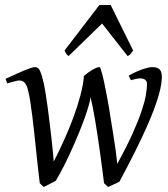

<svg xmlns="http://www.w3.org/2000/svg" viewBox="-20 -724 670 764"><path d="M624 -419.9Q624 -406.7 621.6 -389.6Q619.1 -372.6 612.5 -348.6Q606 -324.7 594.2 -292.7Q582.5 -260.7 563.7 -218.5Q544.9 -176.3 518.3 -122.6Q491.7 -68.8 455.1 -1Q450.7 1.5 445.1 4.2Q439.5 6.8 433.1 9.5Q426.8 12.2 420.9 15.1Q415 18.1 410.2 20L394 4.9Q390.6 -22.5 386.5 -54.4Q382.3 -86.4 377.7 -119.4Q373 -152.3 368.2 -184.8Q363.3 -217.3 358.4 -246.1Q353.5 -274.9 348.9 -298.3Q344.2 -321.8 339.8 -336.9Q339.4 -326.7 333.5 -305.9Q327.6 -285.2 317.9 -257.3Q308.1 -229.5 294.9 -197.3Q281.7 -165 266.6 -131.3Q251.5 -97.7 235.1 -65.2Q218.8 -32.7 202.1 -4.9Q197.8 -2.4 191.7 0.7Q185.5 3.9 178.7 7.6Q171.9 11.2 165.3 14.6Q158.7 18.1 153.8 20L138.2 4.9Q134.8 -22.5 131.1 -55.9Q127.4 -89.4 123.8 -124.8Q120.1 -160.2 116.2 -195.8Q112.3 -231.4 108.4 -263.2Q104.5 -294.9 100.3 -321Q96.2 -347.2 91.8 -363.8Q88.9 -377 84.7 -384.8Q80.6 -392.6 75.9 -397Q71.3 -401.4 66.4 -402.6Q61.5 -403.8 57.1 -403.8Q52.7 -403.8 44.9 -402.1Q37.1 -400.4 28.8 -397.9Q19.5 -395.5 8.8 -392.1L2 -410.2Q22.5 -419.4 41 -428Q59.6 -436.5 74.7 -442.9Q89.8 -449.2 101.3 -453.1Q112.8 -457 119.1 -457Q132.8 -457 139.6 -441.2Q146.5 -425.3 154.8 -390.1Q157.7 -376.5 161.6 -351.8Q165.5 -327.1 169.7 -296.9Q173.8 -266.6 177.7 -233.6Q181.6 -200.7 185.1 -170.9Q188.5 -141.1 190.7 -117.2Q192.9 -93.3 193.8 -81.1Q213.4 -119.1 233.9 -164.3Q254.4 -209.5 271.5 -255.4Q288.6 -301.3 300 -344.5Q311.5 -387.7 314 -421.9Q321.3 -428.2 329.8 -434.6Q338.4 -440.9 346.9 -445.8Q355.5 -450.7 363 -453.9Q370.6 -457 376 -457Q377.9 -457 380.9 -449Q383.8 -440.9 387.2 -427.7Q390.6 -414.6 394.3 -397.2Q397.9 -379.9 401.4 -361.8L408.2 -325.7Q411.6 -307.6 414.1 -293Q417.5 -270 422.1 -242.2Q426.8 -214.4 431.4 -185.1Q436 -155.8 440.2 -126.5Q444.3 -97.2 446.8 -71.8Q483.4 -139.2 506.6 -190.4Q529.8 -241.7 542.7 -280Q555.7 -318.4 560.3 -345Q564.9 -371.6 564.9 -390.1Q564.9 -400.4 557.9 -406.2Q550.8 -412.1 538.1 -412.1Q531.2 -412.1 521.5 -410.2Q511.7 -408.2 501 -404.8L492.2 -422.9Q508.8 -432.6 523.9 -439.2Q539.1 -445.8 551 -449.7Q563 -453.6 571.3 -455.3Q579.6 -457 583 -457Q591.3 -457 598.6 -455.8Q606 -454.6 611.6 -450.7Q617.2 -446.8 620.6 -439.5Q624 -432.1 624 -419.9ZM509.8 -522.9Q502.9 -513.2 499.3 -508.8Q495.6 -504.4 487.8 -501L386.2 -630.4L252.9 -501Q248.5 -503.9 245.1 -508.5Q241.7 -513.2 236.8 -522.9L375.5 -704.1H420.4Z"/></svg>

Font: Gentium Plus Viet
Style: Italic
Weight: 400
Italic angle: -8°
Designer: J. Victor Gaultney, Annie Olsen, Iska Routamaa, Becca Hirsbrunner
Foundry: SIL International
Version: Version 5.000